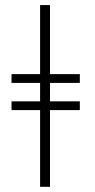

<svg xmlns="http://www.w3.org/2000/svg" viewBox="-20 -718 372 748"><path d="M291 -323.2V-289.1H174.8V9.8H136.2V-289.1H24.9V-323.2H136.2V-395H24.9V-429.2H136.2V-698.2H174.8V-429.2H291V-395H174.8V-323.2Z"/></svg>

Font: Linux Biolinum O
Style: Regular
Weight: 400
Designer: Philipp H. Poll
Foundry: Philipp H. Poll
Version: Version 1.0.4